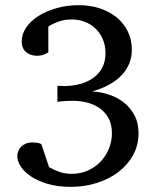

<svg xmlns="http://www.w3.org/2000/svg" viewBox="-20 -707 603 743"><path d="M516.1 -190.9Q516.1 -145.5 495.4 -107.4Q474.6 -69.3 439 -42Q403.3 -14.6 355.7 0.7Q308.1 16.1 253.9 16.1Q203.1 16.1 164.6 4.6Q126 -6.8 99.9 -24.4Q73.7 -42 60.3 -62.7Q46.9 -83.5 46.9 -102.1Q46.9 -112.3 50.5 -121.8Q54.2 -131.3 61.5 -138.9Q68.8 -146.5 79.8 -151.1Q90.8 -155.8 106 -155.8Q111.8 -155.8 122.8 -154.5Q133.8 -153.3 140.1 -148.9L169.9 -60.1Q189.5 -48.8 211.2 -41.5Q232.9 -34.2 256.8 -34.2Q292 -34.2 320.8 -47.4Q349.6 -60.5 370.1 -82.5Q390.6 -104.5 401.9 -132.6Q413.1 -160.6 413.1 -190.9Q413.1 -227.5 398.9 -251.7Q384.8 -275.9 362.8 -290.3Q340.8 -304.7 314.5 -310.8Q288.1 -316.9 263.2 -316.9Q250 -316.9 238.8 -316.4Q227.5 -315.9 219.2 -314.9Q210 -314 202.1 -313V-375Q203.6 -375 211.9 -374.5Q220.2 -374 228 -374Q259.3 -374 288.3 -381.6Q317.4 -389.2 339.6 -404.5Q361.8 -419.9 375 -443.8Q388.2 -467.8 388.2 -501Q388.2 -532.2 377.2 -556.6Q366.2 -581.1 348.1 -597.9Q330.1 -614.7 306.2 -623.3Q282.2 -631.8 256.8 -631.8Q236.8 -631.8 220.2 -627.4Q203.6 -623 191.9 -617.7Q177.7 -611.8 167 -604V-503.9Q164.1 -502.4 152.3 -496.8Q140.6 -491.2 122.1 -491.2Q113.3 -491.2 103 -493.9Q92.8 -496.6 84 -502.9Q75.2 -509.3 69.6 -520Q64 -530.8 64 -546.9Q64 -575.2 81.5 -600.8Q99.1 -626.5 129.4 -645.5Q159.7 -664.6 200 -675.8Q240.2 -687 285.2 -687Q328.6 -687 366 -674.8Q403.3 -662.6 430.9 -640.1Q458.5 -617.7 474.4 -585.7Q490.2 -553.7 490.2 -514.2Q490.2 -457.5 450.4 -415.8Q410.6 -374 335.9 -353Q367.2 -351.6 399.4 -341.6Q431.6 -331.5 457.5 -311.8Q483.4 -292 499.8 -262Q516.1 -231.9 516.1 -190.9Z"/></svg>

Font: BabelStone Ogham Pictish
Style: Bold
Weight: 700
Designer: Andrew West
Foundry: BabelStone
Version: Version 1.02 March 14, 2022